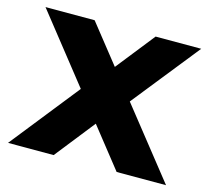

<svg xmlns="http://www.w3.org/2000/svg" viewBox="-83 -638 808 736"><g transform="rotate(15 320.5 -270.0)"><path d="M11 -540H206L634 0H438ZM254 -311 399 -267 188 0H7ZM239 -276 448 -540H629L384 -233Z"/></g></svg>

Font: Pathway Extreme
Style: Bold
Weight: 700
Designer: Eduardo Rodriguez Tunni
Foundry: Eduardo Rodriguez Tunni
Version: Version 1.001;gftools[0.9.26]